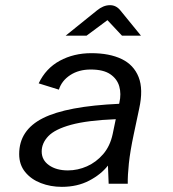

<svg xmlns="http://www.w3.org/2000/svg" viewBox="-20 -714 672 746"><path d="M220.2 12Q176.5 12 138.8 -2.6Q101 -17.1 77.8 -45.6Q54.5 -74 54.5 -115.3Q54.5 -208.5 147 -255Q239.4 -301.5 442.9 -310.7L443.9 -315.4Q451.6 -349.3 443.4 -378.4Q435.2 -407.4 408.4 -425.7Q381.7 -443.9 332.6 -443.9Q285.8 -443.9 252.7 -422.1Q219.6 -400.3 208.8 -365.7L130.3 -390.1Q157.9 -448.4 212.2 -477.9Q266.5 -507.4 334.8 -507.4Q405.2 -507.4 452.5 -484.7Q499.7 -462 518.5 -414.7Q537.4 -367.3 520.8 -292L499.5 -191.5Q485.7 -126.3 480.7 -79.1Q475.8 -31.9 476.4 0H402.2L399.4 -70.7Q372.4 -36.1 326.4 -12.1Q280.4 12 220.2 12ZM243.7 -51.9Q281.9 -51.9 317.9 -67.8Q353.8 -83.7 380.9 -115.1Q407.9 -146.5 417.8 -193.3L429.8 -250.9Q319.2 -246.4 256.3 -229.2Q193.5 -212 167.7 -184.9Q142 -157.8 142 -125.5Q142 -92 170.5 -72Q199.1 -51.9 243.7 -51.9ZM235.1 -575.4 356.4 -673.2Q368.8 -683.4 381.5 -688.7Q394.2 -693.9 407.5 -693.9Q431.5 -693.9 448 -673.2L527.7 -575.4H454L397.5 -635.7L316.3 -575.4Z"/></svg>

Font: Atkinson Hyperlegible Mono ExtraLight
Style: Italic
Weight: 200
Italic angle: -12°
Monospace: yes
Designer: Elliott Scott, Megan Eiswerth, Linus Boman, Theodore Petrosky, Letters from Sweden
Foundry: Applied Design Works, Letters from Sweden
Version: Version 2.001